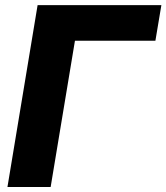

<svg xmlns="http://www.w3.org/2000/svg" viewBox="-20 -748 665 768"><path d="M625.5 -727.5 601.6 -585H279.8L182.6 0H9.8L130.4 -727.5Z"/></svg>

Font: Inter 18pt ExtraBold
Style: Italic
Weight: 800
Italic angle: -9.3988°
Designer: Rasmus Andersson
Foundry: rsms
Version: Version 4.001;git-66647c0bb